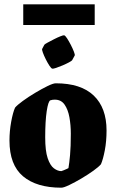

<svg xmlns="http://www.w3.org/2000/svg" viewBox="-20 -860 539 892"><path d="M265 12Q150 12 87 -41Q24 -94 24 -207Q24 -251 32 -294.5Q40 -338 50 -360Q60 -372 86 -391Q112 -410 143 -428.5Q174 -447 200.5 -460Q227 -473 239 -473Q356 -473 415.5 -416Q475 -359 475 -254Q475 -204 467 -162Q459 -120 449 -97Q439 -85 414 -67Q389 -49 358.5 -31Q328 -13 302 -0.5Q276 12 265 12ZM265 -65Q268 -66 276 -69Q284 -72 291 -75.5Q298 -79 298 -79Q302 -102 305.5 -140Q309 -178 309 -239Q309 -279 302.5 -315Q296 -351 280 -374Q264 -397 235 -397Q230 -397 225 -396.5Q220 -396 214 -394Q204 -390 197 -343.5Q190 -297 190 -222Q190 -159 201.5 -125Q213 -91 230.5 -78Q248 -65 265 -65ZM88 -744V-840H420V-744ZM186 -652Q188 -655 201 -662Q214 -669 230.5 -677.5Q247 -686 261 -691.5Q275 -697 278 -696Q283 -695 291.5 -682Q300 -669 309 -651.5Q318 -634 323.5 -619.5Q329 -605 327 -602L315 -580Q313 -577 300 -570Q287 -563 270.5 -556Q254 -549 240.5 -544.5Q227 -540 223 -541Q218 -542 209.5 -555Q201 -568 192.5 -585Q184 -602 179 -616Q174 -630 176 -633Z"/></svg>

Font: Grenze Gotisch Black
Style: Regular
Weight: 900
Designer: Renata Polastri
Foundry: Omnibus-Type
Version: Version 1.001